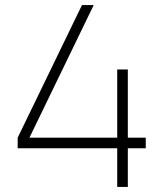

<svg xmlns="http://www.w3.org/2000/svg" viewBox="-20 -740 647 760"><path d="M444 0V-153H50V-195L304.5 -720H351L96.5 -195H444V-465H486V-195H557V-153H486V0Z"/></svg>

Font: Vela Sans GX ExtLt
Style: Regular
Weight: 200
Designer: Principal design: Mikhail Sharanda - project Manrope.
Design modification: Ravid Balaliev
Foundry: Mikhail Sharanda
Version: Version 1.001